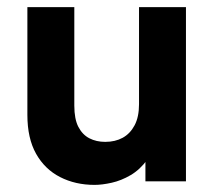

<svg xmlns="http://www.w3.org/2000/svg" viewBox="-20 -510 605 540"><path d="M246 10Q192 10 149 -12Q106 -34 81.5 -77.5Q57 -121 57 -187V-490H189V-213Q189 -175 200.5 -153Q212 -131 231.5 -121Q251 -111 276 -111Q304 -111 325 -122.5Q346 -134 358.5 -157.5Q371 -181 371 -217V-490H503V0H389V-136H426Q416 -91 395 -62Q374 -33 347.5 -17.5Q321 -2 294 4Q267 10 246 10Z"/></svg>

Font: SUSE Thin
Style: Bold
Weight: 700
Version: Version 1.000